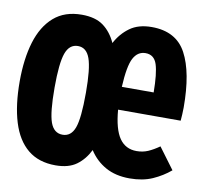

<svg xmlns="http://www.w3.org/2000/svg" viewBox="-76 -620 749 710"><g transform="rotate(10 299.0 -265.0)"><path d="M438.5 -548.5Q530.5 -548.5 568.2 -478Q606 -407.5 606 -276Q606 -262.5 605.2 -250.2Q604.5 -238 603.5 -226H368.5Q374.5 -153.5 397.5 -120.2Q420.5 -87 462 -87Q485.5 -87 505 -95.5Q524.5 -104 546.5 -119.5L605.5 -40Q576.5 -15.5 539.8 0.8Q503 17 454 17Q401.5 17 363.8 -4Q326 -25 302 -62.5Q284 -26 254.5 -4.5Q225 17 176 17Q112.5 17 71.8 -16.5Q31 -50 11.5 -113.5Q-8 -177 -8 -266Q-8 -350.5 11.2 -414Q30.5 -477.5 71.2 -513Q112 -548.5 176 -548.5Q227 -548.5 257 -526.5Q287 -504.5 305 -465Q324.5 -502 356.5 -525.2Q388.5 -548.5 438.5 -548.5ZM182 -432Q149.5 -432 136.2 -394.5Q123 -357 123 -266Q123 -172 136.2 -135.5Q149.5 -99 182 -99Q214 -99 227.2 -134.8Q240.5 -170.5 240.5 -267Q240.5 -357.5 227.2 -394.8Q214 -432 182 -432ZM432.5 -449.5Q403 -449.5 387.2 -419.8Q371.5 -390 367.5 -311.5H487Q486.5 -382.5 475.8 -416Q465 -449.5 432.5 -449.5Z"/></g></svg>

Font: Fira Code Light
Style: Bold
Weight: 700
Monospace: yes
Version: Version 5.002